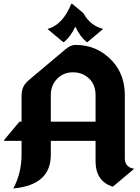

<svg xmlns="http://www.w3.org/2000/svg" viewBox="-20 -987 750 1026"><path d="M360.8 -966.8H365.7L425.8 -916.5Q461.4 -850.1 531.2 -832.5L447.8 -762.2H442.9Q407.7 -791.5 382.3 -844.7Q358.9 -793 322.3 -762.2H317.4L233.9 -832Q315.9 -854.5 360.8 -966.8ZM51.3 19.5Q95.2 -61 95.2 -162.1V-234.4H2.4V-239.3L84 -336.9H95.2V-473.6Q95.2 -503.9 106 -525.4Q114.7 -543 141.6 -565.4L331.1 -724.6Q357.9 -747.1 383.3 -747.1Q501.5 -747.1 581.1 -659.7Q647 -587.4 647 -479V-140.6Q647 -93.8 696.8 -85L584 9.8H579.1Q490.7 -21.5 490.7 -124V-234.4H251.5V-159.2Q251.5 0 56.2 19.5ZM490.7 -336.9V-478.5Q490.7 -534.2 456.1 -567.4Q420.9 -600.6 370.1 -600.6Q319.3 -600.6 285.6 -566.4Q251.5 -531.2 251.5 -478.5V-336.9Z"/></svg>

Font: Gothica
Style: Bold
Weight: 700
Designer: Wojciech Kalinowski "wmk69" (wmk69@o2.pl)
Foundry: Wojciech Kalinowski "wmk69" (wmk69@o2.pl)
Version: Version 2.1.0; 2021-05-14